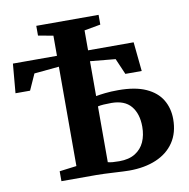

<svg xmlns="http://www.w3.org/2000/svg" viewBox="-89 -907 984 1000"><g transform="rotate(-10 403.0 -407.0)"><path d="M514 7Q503 7 481.2 6Q459.5 5 433.5 3.5Q407.5 2 382.5 1Q357.5 0 340.5 0H156.5V-52.5L247 -64V-589.5L115.5 -577L77.5 -492.5H0.5L14 -647H247V-753.5L168 -768V-819.5H497.5V-768L411.5 -752.5V-647H652.5L668 -492.5H581.5L545 -577L411.5 -589.5V-405Q429 -408.5 459.8 -412Q490.5 -415.5 530 -415.5Q619.5 -415.5 676 -390Q732.5 -364.5 759.2 -319.8Q786 -275 786 -217.5Q786 -145.5 752.2 -95.2Q718.5 -45 657.2 -19Q596 7 514 7ZM472 -50Q523 -50 556 -70.5Q589 -91 604.8 -126.2Q620.5 -161.5 620.5 -206.5Q620.5 -275 586.8 -315.5Q553 -356 483 -356Q461 -356 442 -354.8Q423 -353.5 411.5 -350.5V-55.5Q422.5 -52.5 436.8 -51.2Q451 -50 472 -50Z"/></g></svg>

Font: Merriweather 48pt ExtraBold
Style: Regular
Weight: 800
Version: Version 2.100